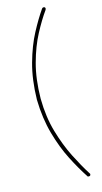

<svg xmlns="http://www.w3.org/2000/svg" viewBox="-125 -749 469 886"><g transform="rotate(-15 109.0 -306.0)"><path d="M190 85Q192 87 192 89Q192 98 183 98Q177 98 176 94Q147 50 117 -8.5Q87 -67 66 -141.5Q45 -216 43 -306Q45 -402 66 -477.5Q87 -553 117 -609.5Q147 -666 175 -706Q178 -710 182 -710Q191 -710 191 -702Q191 -700 189 -696Q161 -657 131.5 -601.5Q102 -546 82 -472.5Q62 -399 61 -306Q62 -218 83 -146Q104 -74 133 -16.5Q162 41 190 85Z"/></g></svg>

Font: Libertine Sup Thin
Style: Regular
Weight: 100
Designer: Bastien Sozeau
Foundry: NBR — Bastien Sozeau
Version: Version 2.003; ttfautohint (v1.8.4.7-5d5b);gftools[0.9.33]